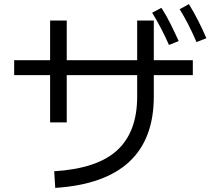

<svg xmlns="http://www.w3.org/2000/svg" viewBox="-20 -870 1040 935"><path d="M937 -665Q898 -756 855 -825L900 -850Q925 -809 946 -767.5Q967 -726 985 -684ZM803 -651Q783 -696 763 -734Q743 -772 721 -808L766 -832Q791 -793 811.5 -751.5Q832 -710 850 -670ZM249 45 244 -36Q454 -49 551 -138.5Q648 -228 648 -400V-504H305V-274H224V-504H49V-577H224V-770H305V-577H648V-770H729V-577H919V-504H729V-400Q729 14 249 45Z"/></svg>

Font: Murecho
Style: Regular
Weight: 400
Designer: Neil Summerour
Foundry: Positype
Version: Version 1.010; ttfautohint (v1.8.3)